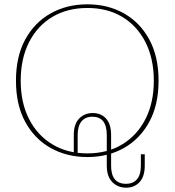

<svg xmlns="http://www.w3.org/2000/svg" viewBox="-20 -715 809 890"><path d="M385 13Q290 13 215 -29Q140 -71 97 -150Q54 -229 54 -341Q54 -453 97 -532Q140 -611 215 -653Q290 -695 385 -695Q480 -695 554.5 -653Q629 -611 672 -532Q715 -453 715 -341Q715 -229 672 -150Q629 -71 554.5 -29Q480 13 385 13ZM385 -4Q478 -4 547 -46Q616 -88 654.5 -163.5Q693 -239 693 -341Q693 -443 654.5 -519Q616 -595 547 -636.5Q478 -678 385 -678Q292 -678 222.5 -636.5Q153 -595 114.5 -519Q76 -443 76 -341Q76 -239 114.5 -163.5Q153 -88 222.5 -46Q292 -4 385 -4ZM322 -89Q322 -140 347 -165.5Q372 -191 410 -191Q448 -191 471.5 -165.5Q495 -140 495 -89V0H475V-89Q475 -174 408 -174Q376 -174 358 -152.5Q340 -131 340 -89V0H322ZM565 155Q526 155 500.5 129Q475 103 475 53V0H495V53Q495 137 564 137Q597 137 615 116Q633 95 633 53V0H651V53Q651 103 627 129Q603 155 565 155Z"/></svg>

Font: Montagu Slab 144pt Thin
Style: Regular
Weight: 250
Version: Version 1.000